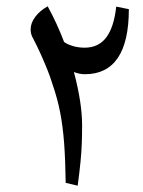

<svg xmlns="http://www.w3.org/2000/svg" viewBox="-20 -723 453 608"><path d="M226 -135 188 -144Q187 -218 183 -270.5Q179 -323 170.5 -367Q162 -411 146 -457Q139 -480 129.5 -503.5Q120 -527 109 -551.5Q98 -576 85 -601Q77 -614 77 -630Q77 -650 91.5 -669.5Q106 -689 131 -703Q161 -648 183 -590Q194 -582 211.5 -577Q229 -572 248 -572Q292 -572 316.5 -604.5Q341 -637 348 -702L388 -694Q388 -591 353 -539.5Q318 -488 249 -488Q231 -488 214 -495Q227 -446 233.5 -404Q240 -362 240 -326Q240 -295 239 -268.5Q238 -242 235 -211Q232 -180 226 -135Z"/></svg>

Font: Noto Naskh Arabic UI
Style: Regular
Weight: 400
Designer: Monotype Design Team, David Williams, Mohamad Dakak and Nizar Qandah
Foundry: Monotype Imaging Inc.
Version: Version 2.014